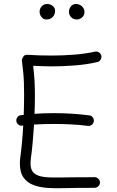

<svg xmlns="http://www.w3.org/2000/svg" viewBox="-20 -954 596 980"><path d="M63.5 -335.9Q62 -347.2 69.1 -356.2Q76.2 -365.2 86.9 -366.2Q94.2 -367.2 101.1 -367.7Q103 -420.4 103 -468.8Q103 -503.9 102.1 -531Q101.1 -558.1 98.6 -584.7Q96.2 -611.3 91.8 -643.6Q90.8 -651.9 97.9 -663.6Q105 -675.3 120.1 -674.3Q150.9 -672.4 181.6 -671.4Q212.4 -670.4 242.7 -670.4Q299.3 -670.4 358.6 -675Q418 -679.7 464.4 -690.4Q475.1 -692.9 484.9 -686.8Q494.6 -680.7 497.1 -669.9Q499.5 -659.2 493.4 -649.4Q487.3 -639.6 476.6 -637.2Q424.8 -625 363.3 -620.1Q301.8 -615.2 242.7 -615.2Q219.2 -615.2 195.8 -616.2Q172.4 -617.2 149.4 -618.2Q153.8 -579.1 156 -546.1Q158.2 -513.2 158.2 -468.8Q158.2 -423.3 156.2 -373Q203.6 -376.5 256.3 -376.5Q345.2 -376.5 435.1 -365.2Q446.3 -364.3 453.1 -355.2Q460 -346.2 459 -335Q457.5 -324.2 448.7 -317.1Q439.9 -310.1 428.7 -311.5Q386.2 -316.9 343.3 -319.1Q300.3 -321.3 256.3 -321.3Q229.5 -321.3 204.1 -320.6Q178.7 -319.8 153.8 -318.4Q150.9 -271 146.7 -225.8Q142.6 -180.7 137.2 -142.6Q135.7 -130.9 135.7 -119.6Q135.7 -86.4 153.3 -70.8Q170.9 -55.2 203.6 -51Q236.3 -46.9 283 -48.1Q329.6 -49.3 387.2 -49.3Q406.7 -49.3 425.3 -49.3Q443.8 -49.3 461.9 -49.8Q473.1 -49.8 481.4 -42Q489.7 -34.2 490.2 -22.9Q490.2 -11.7 482.2 -3.7Q474.1 4.4 462.9 4.4Q444.3 4.9 425.5 4.9Q406.7 4.9 387.2 4.9Q347.2 4.9 304.7 6.3Q262.2 7.8 222.4 5.1Q182.6 2.4 150.9 -9.5Q119.1 -21.5 100.3 -47.6Q81.5 -73.7 81.5 -119.6Q81.5 -134.8 83.5 -149.9Q88.4 -185.1 92.3 -227.1Q96.2 -269 98.6 -313Q96.2 -313 93.8 -312.5Q83 -311 73.7 -318.1Q64.5 -325.2 63.5 -335.9ZM411.1 -892.6Q411.1 -875.5 398.9 -865Q386.7 -854.5 371.1 -854.5Q354 -854.5 343 -866.5Q332 -878.4 332 -892.1Q332 -910.2 342.3 -921.9Q352.5 -933.6 367.2 -933.6Q385.7 -933.6 398.4 -921.6Q411.1 -909.7 411.1 -892.6ZM261.2 -898.9Q261.2 -879.4 248.8 -866.9Q236.3 -854.5 216.8 -854.5Q201.7 -854.5 191.9 -866.9Q182.1 -879.4 182.1 -894Q182.1 -910.6 193.4 -922.1Q204.6 -933.6 221.2 -933.6Q236.3 -933.6 248.8 -923.8Q261.2 -914.1 261.2 -898.9Z"/></svg>

Font: Mikhak-DS2-FD Light
Style: Regular
Weight: 300
Designer: Amin Abedi
Version: Version 3.2